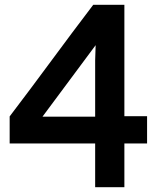

<svg xmlns="http://www.w3.org/2000/svg" viewBox="-20 -775 636 795"><path d="M589 -294H495V-755H366C249 -602 137 -446 20 -293V-181H374V0H495V-181H589ZM374 -525V-292H156L376 -588C375 -561 374 -534 374 -525Z"/></svg>

Font: Spoqa Han Sans Neo Bold
Style: Bold
Weight: 700
Designer: [Spoqa Han Sans Neo] Dong-huui Kim  Younghwa Kang  Yujin Lee  [Noto Sans] Ryoko NISHIZUKA  (kana & ideographs); Paul D. 
Foundry: Spoqa (http://www.spoqa-han-sans.com)
Version: Version 1.100;hotconv 1.0.109;makeotfexe 2.5.65596